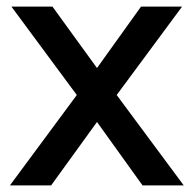

<svg xmlns="http://www.w3.org/2000/svg" viewBox="-20 -560 585 580"><path d="M134.5 0 273 -191.5 410.5 0H535L332.5 -273L530 -540H406L273 -354.5L138.5 -540H14.5L212 -273L10 0Z"/></svg>

Font: Manrope SemiBold
Style: Regular
Weight: 600
Designer: Mikhail Sharanda
Foundry: Mikhail Sharanda
Version: Version 4.505